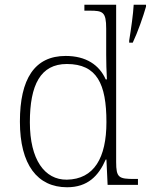

<svg xmlns="http://www.w3.org/2000/svg" viewBox="-20 -780 636 810"><path d="M263 10C350 10 396 -38 426 -107H429L434 0H562V-25H548C481 -25 470 -30 470 -97V-760H336V-735H358C414 -735 428 -730 428 -659V-548C428 -519 429 -481 431 -445H426C399 -506 343 -544 257 -544C126 -544 64 -447 64 -267C64 -85 138 10 263 10ZM525 -609V-600H540C561 -644 584 -710 596 -752V-760H544C542 -721 533 -658 525 -609ZM262 -22C168 -21 106 -107 106 -264C106 -422 151 -510 262 -510C389 -510 429 -426 429 -265C429 -114 377 -24 262 -22Z"/></svg>

Font: Noto Serif Telugu ExtraLight
Style: Regular
Weight: 200
Designer: Jelle Bosma - Monotype Design Team
Foundry: Monotype Imaging Inc.
Version: Version 2.005